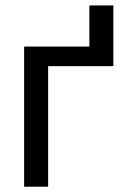

<svg xmlns="http://www.w3.org/2000/svg" viewBox="-20 -704 485 724"><path d="M161.5 0H71V-528.5H317V-683.5H407.5V-455H405.5V-454.5H161.5Z"/></svg>

Font: Roberto Sans
Style: Regular
Weight: 400
Designer: Google (font) & Cristiano Sobral (main changes)
Version: Version 1.500; ttfautohint (v1.8.4.7-5d5b-dirty)